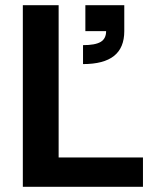

<svg xmlns="http://www.w3.org/2000/svg" viewBox="-20 -720 587 740"><path d="M389 -600H459Q459 -536 419.5 -504.5Q380 -473 300 -473V-546Q347 -546 368 -558.5Q389 -571 389 -600ZM309 -700H459V-600H309ZM68 -700H206V-113H531V0H68Z"/></svg>

Font: Uncut Sans Variable
Style: Regular
Weight: 400
Designer: Kasper Nordkvist
Foundry: UNCUT.wtf
Version: Version 1.303;Glyphs 3.1.2 (3151)